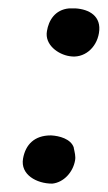

<svg xmlns="http://www.w3.org/2000/svg" viewBox="-20 -455 257 458"><path d="M35 -77C28 -38 68 -17 104 -17H105C132 -20 154 -44 159 -72C161 -82 158 -92 156 -102V-103C149 -124 121 -131 102 -132H101C62 -132 41 -110 35 -77ZM92 -381C86 -348 119 -325 146 -321C180 -315 210 -340 216 -376C223 -417 192 -433 160 -435H145C111 -432 96 -406 92 -381Z"/></svg>

Font: Vapor
Style: BdObl
Weight: 700
Foundry: Cannot Into Space Fonts
Version: Version 0.179